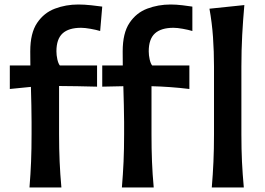

<svg xmlns="http://www.w3.org/2000/svg" viewBox="-20 -829 1170 849"><path d="M110.4 0Q115.2 -59.1 117.4 -114.3Q119.6 -169.4 119.6 -236.3V-289.6Q119.6 -323.7 118.7 -363.3Q117.7 -402.8 116.7 -444.8L23.4 -435.5V-539.6H114.3Q114.3 -555.2 114 -570.8Q113.8 -586.4 113.8 -602.1Q113.8 -682.6 144 -727.5Q174.3 -772.5 222.9 -790.8Q271.5 -809.1 326.2 -809.1Q352.5 -809.1 384 -805.7Q415.5 -802.2 432.1 -799.8L422.9 -691.9Q404.8 -697.3 379.9 -701.7Q355 -706.1 338.4 -706.1Q283.7 -706.1 256.6 -681.2Q229.5 -656.2 229.5 -602.1Q229.5 -585 233.6 -566.4Q237.8 -547.9 244.6 -539.6H409.2V-445.8Q321.3 -448.2 241.2 -448.7V-236.3Q241.2 -169.4 243.7 -114.3Q246.1 -59.1 251.5 0ZM519 0Q523.9 -59.1 526.4 -114.3Q528.8 -169.4 528.8 -236.3V-289.6Q528.8 -324.7 527.6 -364.7Q526.4 -404.8 525.4 -447.8L432.1 -445.8V-539.6H522.9Q522.9 -555.2 522.7 -570.8Q522.5 -586.4 522.5 -602.1Q522.5 -682.6 552.5 -727.5Q582.5 -772.5 631.1 -790.8Q679.7 -809.1 734.4 -809.1Q758.8 -809.1 787.1 -805.7Q815.4 -802.2 830.6 -799.8V-691.9Q812.5 -697.3 788.1 -701.7Q763.7 -706.1 747.1 -706.1Q692.4 -706.1 665 -681.2Q637.7 -656.2 637.7 -602.1Q637.7 -585 641.8 -566.4Q646 -547.9 652.8 -539.6H817.4V-435.5Q773.9 -440.9 732.4 -443.8Q690.9 -446.8 649.9 -447.8V-236.3Q649.9 -169.4 652.1 -114.3Q654.3 -59.1 659.7 0ZM916.5 0Q921.4 -58.6 923.8 -113.5Q926.3 -168.5 926.3 -235.4V-534.2Q926.3 -601.1 921.9 -664.6Q917.5 -728 906.2 -790.5L1060.5 -806.6Q1054.7 -741.7 1051 -674.3Q1047.4 -606.9 1047.4 -534.2V-235.4Q1047.4 -168.5 1050 -113.5Q1052.7 -58.6 1058.1 0Z"/></svg>

Font: Pinar-DS3-FD SemiBold
Style: Regular
Weight: 600
Designer: Amin Abedi
Version: Version 3.000